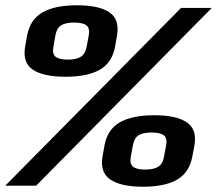

<svg xmlns="http://www.w3.org/2000/svg" viewBox="-39 -704 823 728"><path d="M-19 0H98L764 -674H647.5ZM209.5 -413Q293 -413 339.8 -439.8Q386.5 -466.5 397.5 -528L404.5 -568Q415.5 -630 376.2 -657Q337 -684 252.5 -684Q169 -684 122 -657Q75 -630 63.5 -568L56.5 -528Q45.5 -467 85.2 -440Q125 -413 209.5 -413ZM218 -478Q185 -478 171.8 -488.8Q158.5 -499.5 163.5 -526.5L171 -569.5Q176 -597.5 192.8 -608Q209.5 -618.5 242.5 -618.5Q275 -618.5 288.8 -607.8Q302.5 -597 297.5 -569.5L289.5 -526.5Q284.5 -499.5 267.5 -488.8Q250.5 -478 218 -478ZM503 4Q587 4 633.2 -23.2Q679.5 -50.5 690.5 -112L698 -151.5Q709 -213 669.5 -240Q630 -267 546 -267Q462 -267 415 -240Q368 -213 357 -151.5L350 -112Q339 -51 379 -23.5Q419 4 503 4ZM511.5 -61Q478.5 -61 465.2 -72Q452 -83 457 -110.5L465 -153.5Q470 -181 486.5 -191.2Q503 -201.5 536 -201.5Q568 -201.5 582 -191Q596 -180.5 591 -153.5L583 -110.5Q578.5 -83 561.2 -72Q544 -61 511.5 -61Z"/></svg>

Font: Anybody
Style: Bold Italic
Weight: 700
Italic angle: -10°
Designer: Tyler Finck
Foundry: Etcetera Type Company
Version: Version 1.113;gftools[0.9.25]